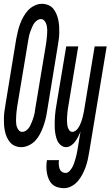

<svg xmlns="http://www.w3.org/2000/svg" viewBox="-42 -763 579 1006"><path d="M70 8Q52 8 36.5 1.5Q21 -5 10.5 -17.5Q0 -30 -6.5 -45Q-13 -60 -16.5 -77Q-20 -94 -21 -111.5Q-22 -129 -21.5 -146.5Q-21 -164 -18.5 -181.5Q-16 -199 -13 -217L43 -559Q47 -579 51.5 -598.5Q56 -618 63 -637Q70 -656 80.5 -675Q91 -694 105 -709Q119 -724 138.5 -733.5Q158 -743 177 -743Q195 -743 211 -736.5Q227 -730 237 -717.5Q247 -705 253.5 -690Q260 -675 263.5 -658Q267 -641 268 -623.5Q269 -606 268.5 -588.5Q268 -571 265.5 -553.5Q263 -536 260 -518L204 -176Q201 -156 196 -136.5Q191 -117 184 -98Q177 -79 167 -60Q157 -41 143 -26Q129 -11 109 -1.5Q89 8 70 8ZM74 -72Q83 -72 91 -76.5Q99 -81 105.5 -88.5Q112 -96 116 -104Q120 -112 123.5 -120.5Q127 -129 130 -137.5Q133 -146 135.5 -154.5Q138 -163 139.5 -171.5Q141 -180 142 -189L199 -531Q200 -541 201.5 -550Q203 -559 203.5 -568.5Q204 -578 205 -587.5Q206 -597 205.5 -606.5Q205 -616 203.5 -625Q202 -634 198.5 -642Q195 -650 188.5 -656.5Q182 -663 173 -663Q164 -663 156 -658.5Q148 -654 141.5 -646.5Q135 -639 131 -631Q127 -623 123.5 -614.5Q120 -606 117 -597.5Q114 -589 111.5 -580.5Q109 -572 108 -563.5Q107 -555 105 -546L48 -204Q47 -194 45.5 -185Q44 -176 43.5 -166.5Q43 -157 42.5 -147.5Q42 -138 42 -128.5Q42 -119 43.5 -110Q45 -101 48.5 -93Q52 -85 58.5 -78.5Q65 -72 74 -72ZM293 223Q276 223 259.5 218Q243 213 231.5 202Q220 191 213.5 176Q207 161 204 144.5Q201 128 201 111Q201 94 204 76H267Q265 88 266 99Q267 110 270 120Q273 130 281.5 136.5Q290 143 302 143Q313 143 322 133.5Q331 124 337 113Q343 102 346.5 91Q350 80 353.5 68.5Q357 57 359.5 45.5Q362 34 364 22L380 -75Q375 -61 368 -47.5Q361 -34 352.5 -22Q344 -10 331 -1Q318 8 304 8Q289 8 276.5 -2.5Q264 -13 258 -27Q252 -41 249 -57Q246 -73 245 -89Q244 -105 244.5 -121.5Q245 -138 246 -154.5Q247 -171 249.5 -187.5Q252 -204 255 -221L305 -520H368L316 -207Q314 -198 313 -188.5Q312 -179 311 -169.5Q310 -160 309.5 -150.5Q309 -141 309 -132Q309 -123 310 -113.5Q311 -104 313.5 -95.5Q316 -87 322 -79.5Q328 -72 337 -72Q344 -72 351.5 -76.5Q359 -81 364.5 -88Q370 -95 374 -102.5Q378 -110 381 -118Q384 -126 386.5 -133.5Q389 -141 391 -149Q393 -157 394.5 -165Q396 -173 398 -181L454 -520H517L425 36Q422 55 417.5 75Q413 95 406 114Q399 133 389 152Q379 171 365 187Q351 203 332 213Q313 223 293 223Z"/></svg>

Font: Iosevka Term Curly Medium
Style: Italic
Weight: 500
Italic angle: -9°
Designer: Belleve Invis
Foundry: Belleve Invis
Version: Version 32.3.0